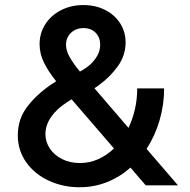

<svg xmlns="http://www.w3.org/2000/svg" viewBox="-20 -747 764 774"><path d="M51.8 -201.2Q51.8 -266.6 89.1 -315.9Q126.5 -365.2 184.6 -405.3L206.5 -419.4Q175.3 -458 157.5 -494.1Q139.6 -530.3 139.6 -569.3Q139.6 -613.3 162.6 -649.2Q185.5 -685.1 225.8 -705.8Q266.1 -726.6 316.4 -726.6Q365.7 -726.6 404.5 -706.5Q443.4 -686.5 464.8 -652.3Q486.3 -618.2 486.3 -576.2Q486.3 -523.4 454.8 -479.7Q423.3 -436 377.9 -403.3L360.8 -391.1L498 -231.4Q515.1 -267.6 524.2 -308.1Q533.2 -348.6 533.2 -390.6H641.6Q641.6 -324.7 623.3 -262Q605 -199.2 570.8 -147L697.3 0H567.4L505.9 -71.3Q463.4 -33.7 411.4 -12.9Q359.4 7.8 300.8 7.8Q233.9 7.8 176.8 -18.6Q119.6 -44.9 85.7 -92.8Q51.8 -140.6 51.8 -201.2ZM301.8 -89.8Q340.8 -89.8 375.5 -105.2Q410.2 -120.6 439.5 -148.4L268.6 -346.7L249 -334Q210.4 -309.6 187 -276.9Q163.6 -244.1 163.1 -207Q163.1 -174.8 181.2 -147.9Q199.2 -121.1 230.7 -105.5Q262.2 -89.8 301.8 -89.8ZM302.2 -458.5 311.5 -463.9Q342.8 -481 363.3 -508.5Q383.8 -536.1 383.8 -566.4Q383.8 -596.2 365.5 -615Q347.2 -633.8 316.4 -633.8Q295.9 -633.8 279.8 -624.8Q263.7 -615.7 254.9 -600.6Q246.1 -585.4 246.1 -567.4Q246.1 -543 261 -516.6Q275.9 -490.2 302.2 -458.5Z"/></svg>

Font: Reddit Sans Fudge SemiBold
Style: Regular
Weight: 600
Designer: Stephen Hutchings
Foundry: Reddit
Version: Version 1.011